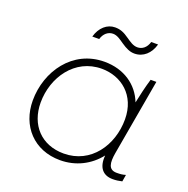

<svg xmlns="http://www.w3.org/2000/svg" viewBox="-126 -822 924 946"><g transform="rotate(20 335.5 -349.0)"><path d="M563 4C581 4 594 2 612 -2L618 -38C602 -33 589 -32 571 -32C527 -32 523 -68 532 -121L602 -520H572C559 -477 549 -433 540 -390C508 -472 432 -526 329 -526C162 -526 61 -379 61 -226C61 -93 150 5 287 5C370 5 441 -32 489 -93C483 -29 512 4 563 4ZM328 -489C430 -489 520 -420 520 -293C520 -157 435 -32 293 -32C176 -32 101 -112 101 -230C101 -362 187 -489 328 -489ZM229 -622H265C274 -653 296 -670 321 -670C343 -670 362 -655 381 -642C409 -623 429 -614 452 -614C498 -614 533 -646 547 -696H511C502 -664 480 -648 455 -648C433 -648 414 -662 395 -675C367 -695 347 -703 320 -703C278 -703 243 -672 229 -622Z"/></g></svg>

Font: Fixel Display 20240404 ExLight
Style: Italic
Weight: 200
Italic angle: -10°
Designer: AlfaBravo + MacPaw
Foundry: Kyrylo Tkachov, Marchela Mozhyna, Serhii Makarenko, Maria Weinstein, Zakhar Kryvoshyya
Version: Version 1.211;Glyphs 3.2 (3225)